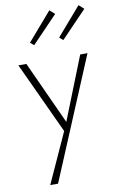

<svg xmlns="http://www.w3.org/2000/svg" viewBox="-104 -744 674 1089"><g transform="rotate(-10 232.5 -199.5)"><path d="M432 -411 139 289H94L225 1L34 -411H80L246 -48L390 -411ZM121 -526 261 -688 290 -662 142 -508ZM289 -526 429 -688 458 -662 310 -508Z"/></g></svg>

Font: Ysabeau Light
Style: Regular
Weight: 300
Designer: Christian Thalmann (Catharsis Fonts)
Version: Version 0.003